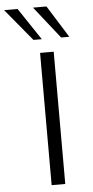

<svg xmlns="http://www.w3.org/2000/svg" viewBox="-142 -992 496 1028"><g transform="rotate(-5 106.5 -478.0)"><path d="M256.3 -783.2 148.4 -955.6H76.2L212.4 -783.2ZM108.4 -783.2 -6.8 -955.6H-79.1L63.5 -783.2ZM166 0V-710.9H92.8V0Z"/></g></svg>

Font: Ride Light
Style: Regular
Weight: 300
Version: Version 3.000